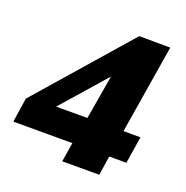

<svg xmlns="http://www.w3.org/2000/svg" viewBox="-126 -818 908 935"><g transform="rotate(20 328.5 -350.5)"><path d="M5 -100 24 -226 439 -701 600 -700 525 -240H613L591 -100H502L487 0H295L311 -100ZM176 -240H338L377 -469Z"/></g></svg>

Font: Georama ExtraCondensed Thin ExtraBold
Style: Italic
Weight: 800
Italic angle: -9°
Version: Version 1.001